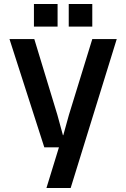

<svg xmlns="http://www.w3.org/2000/svg" viewBox="-20 -757 636 967"><path d="M27.8 -560.1H152.8L269 -178.2L296.9 -76.2H298.8L327.1 -178.2L444.8 -560.1H567.9L335.9 189.9H213.9L276.9 -15.1H203.1ZM150.9 -623V-736.8H270V-623ZM326.2 -623V-736.8H444.8V-623Z"/></svg>

Font: TASA Explorer SemiBold
Style: Regular
Weight: 600
Designer: Weizhong Zhang
Foundry: Local Remote
Version: Version 1.000;Glyphs 3.1.2 (3151)